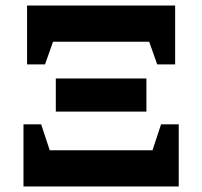

<svg xmlns="http://www.w3.org/2000/svg" viewBox="-20 -675 732 695"><path d="M78 -442V-655H614V-442H549L520 -524H172L143 -442ZM182 -271V-391H510V-271ZM65 0V-225H129L160 -131H532L563 -225H627V0Z"/></svg>

Font: Piazzolla SC
Style: Bold
Weight: 700
Designer: Juan Pablo del Peral
Foundry: Huerta Tipografica
Version: Version 1.330